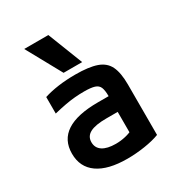

<svg xmlns="http://www.w3.org/2000/svg" viewBox="-187 -914 974 1047"><g transform="rotate(-30 300.0 -390.0)"><path d="M310 10Q189 10 125 -35Q61 -80 61 -165Q61 -251 127 -294Q193 -337 324 -337H445V-238H319Q250 -238 217 -220.5Q184 -203 184 -166Q184 -130 213 -111Q242 -92 296 -92Q327 -92 357 -99Q387 -106 410 -119L391 -54V-337Q391 -374 383 -393Q375 -412 352.5 -419Q330 -426 287 -426Q258 -426 229 -423.5Q200 -421 167.5 -415Q135 -409 94 -399V-503Q134 -516 184.5 -523Q235 -530 292 -530Q377 -530 425.5 -513Q474 -496 494 -454.5Q514 -413 514 -340V-22Q475 -7 419.5 1.5Q364 10 310 10ZM242 -570 121 -790H273L359 -570Z"/></g></svg>

Font: M PLUS Code Latin Expanded SemiBold
Style: Regular
Weight: 600
Width: 7
Designer: Coji Morishita
Foundry: UNDERFOREST DESIGN
Version: Version 1.002; ttfautohint (v1.8.3)